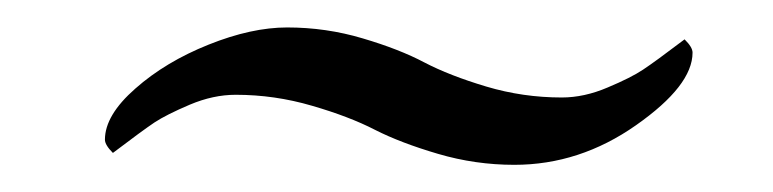

<svg xmlns="http://www.w3.org/2000/svg" viewBox="-20 -366 572 142"><path d="M192.4 -345.7Q221.2 -345.7 248.3 -337.6Q275.4 -329.6 293.9 -319.8Q312.5 -310.1 339.6 -302Q366.7 -293.9 395.5 -293.9Q412.1 -293.9 429.4 -301.3Q446.8 -308.6 455.6 -314.5Q464.4 -320.3 486.3 -336.9Q492.2 -331.1 492.2 -327.1Q492.2 -302.7 450.4 -273.4Q408.7 -244.1 360.4 -244.1Q331.5 -244.1 304 -252.2Q276.4 -260.3 257.3 -270Q238.3 -279.8 210.7 -287.8Q183.1 -295.9 154.3 -295.9Q137.7 -295.9 120.4 -288.6Q103 -281.2 94.2 -275.4Q85.4 -269.5 63.5 -252.9Q57.6 -258.8 57.6 -262.7Q57.6 -280.8 80.1 -300.5Q102.5 -320.3 134.3 -333Q166 -345.7 192.4 -345.7Z"/></svg>

Font: Crimson
Style: Italic
Weight: 400
Italic angle: -11°
Version: Version 0.8